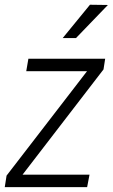

<svg xmlns="http://www.w3.org/2000/svg" viewBox="-25 -770 464 790"><path d="M343.3 -51.3 333.5 0H12.2L21 -51.3ZM400.9 -484.4 28.3 0H-5.4L2 -47.4L372.6 -528.3H407.7ZM385.7 -528.3 376.5 -477.1H83L91.8 -528.3ZM232.9 -613.3 345.2 -750.5 418.9 -749.5 287.6 -613.3Z"/></svg>

Font: Roboto Condensed Light
Style: Italic
Weight: 300
Italic angle: -12°
Designer: Christian Robertson
Foundry: Google
Version: Version 3.0; 2020